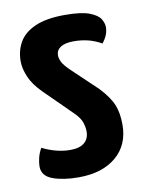

<svg xmlns="http://www.w3.org/2000/svg" viewBox="-66 -558 459 615"><g transform="rotate(-10 163.5 -250.0)"><path d="M141 10Q91 10 57 -2.5Q23 -15 23 -46Q23 -57 26.5 -72.5Q30 -88 39 -104Q61 -93 84 -87Q107 -81 130 -81Q160 -81 175.5 -94Q191 -107 191 -130Q191 -144 186 -159.5Q181 -175 163 -193L73 -282Q45 -310 33.5 -337.5Q22 -365 22 -388Q22 -423 38 -450.5Q54 -478 90.5 -494Q127 -510 187 -510Q241 -510 267.5 -499.5Q294 -489 302 -475Q310 -461 310 -449Q310 -423 290 -399Q269 -411 247 -416.5Q225 -422 200 -422Q172 -422 157.5 -412.5Q143 -403 143 -386Q143 -377 148.5 -365Q154 -353 175 -333L255 -257Q286 -224 297 -197Q308 -170 308 -132Q308 -66 263 -28Q218 10 141 10Z"/></g></svg>

Font: Yanone Kaffeesatz SemiBold
Style: Regular
Weight: 600
Designer: Yanone (Cyrillic: Daniel Pouzeot, Huerta Tipografica, and Cyreal)
Foundry: Yanone
Version: Version 2.003